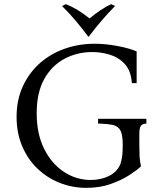

<svg xmlns="http://www.w3.org/2000/svg" viewBox="-20 -891 771 926"><path d="M396 15Q328 15 267 -9.5Q206 -34 159.5 -79Q113 -124 86.5 -187Q60 -250 60 -327Q60 -409 90 -474.5Q120 -540 172 -586Q224 -632 292 -656Q360 -680 436 -680Q490 -680 547.5 -669Q605 -658 639 -643V-490H616Q612 -549 582.5 -581.5Q553 -614 510.5 -627Q468 -640 425 -640Q352 -640 291 -607.5Q230 -575 193.5 -510Q157 -445 157 -345Q157 -245 193 -173Q229 -101 288.5 -62Q348 -23 418 -23Q465 -23 504 -41.5Q543 -60 560 -98Q563 -105 567.5 -127.5Q572 -150 572 -190Q572 -239 561.5 -260.5Q551 -282 525 -288Q499 -294 453 -295V-318H686V-295Q665 -294 658.5 -282.5Q652 -271 652 -248V-190Q652 -163 653 -139Q654 -115 660 -89Q643 -72 605.5 -47.5Q568 -23 515 -4Q462 15 396 15ZM516 -871 535 -862Q502 -829 470 -791.5Q438 -754 408 -714H406Q376 -754 344.5 -791.5Q313 -829 279 -862L298 -871Q355 -848 412 -802Q438 -824 465 -842Q492 -860 516 -871Z"/></svg>

Font: Bona Nova
Style: Regular
Weight: 400
Designer: Mateusz Machalski
Foundry: Capitalics
Version: Version 4.001; ttfautohint (v1.8.3)